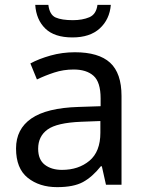

<svg xmlns="http://www.w3.org/2000/svg" viewBox="-20 -760 601 790"><path d="M288 -545Q386 -545 433 -502Q480 -459 480 -365V0H416L399 -76H395Q360 -32 321.5 -11Q283 10 215 10Q142 10 94 -28.5Q46 -67 46 -149Q46 -229 109 -272.5Q172 -316 303 -320L394 -323V-355Q394 -422 365 -448Q336 -474 283 -474Q241 -474 203 -461.5Q165 -449 132 -433L105 -499Q140 -518 188 -531.5Q236 -545 288 -545ZM314 -259Q214 -255 175.5 -227Q137 -199 137 -148Q137 -103 164.5 -82Q192 -61 235 -61Q303 -61 348 -98.5Q393 -136 393 -214V-262ZM436 -740Q431 -680 390.5 -643Q350 -606 278 -606Q204 -606 166.5 -642.5Q129 -679 125 -740H179Q184 -699 209 -688Q234 -677 280 -677Q319 -677 347.5 -689Q376 -701 381 -740Z"/></svg>

Font: Noto Sans Khudawadi
Style: Regular
Weight: 400
Designer: Monotype Design Team
Foundry: Monotype Imaging Inc.
Version: Version 2.003; ttfautohint (v1.8.4.7-5d5b)